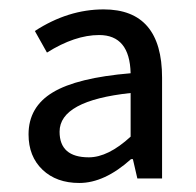

<svg xmlns="http://www.w3.org/2000/svg" viewBox="-20 -829 425 417"><path d="M152.3 -431.6Q102.5 -431.6 72.3 -460.4Q42 -489.3 42 -537.1Q42 -596.7 94.7 -628.4Q147.5 -660.2 263.7 -669.9Q261.7 -752.9 195.3 -752.9Q142.6 -752.9 82 -714.8L55.7 -761.7Q127.9 -808.6 205.1 -808.6Q332 -808.6 332 -660.2V-441.4H278.3L268.6 -483.4H264.6Q207 -431.6 152.3 -431.6ZM172.9 -487.3Q214.8 -487.3 263.7 -532.2V-627Q109.4 -610.4 109.4 -543Q109.4 -487.3 172.9 -487.3Z"/></svg>

Font: Gen Shin Gothic Regular
Style: Regular
Weight: 400
Designer: [Source Han Sans]
Ryoko NISHIZUKA  (kana & ideographs); Paul D. Hunt (Latin, Greek & Cyrillic); Wenlong ZHANG  (bopomofo
Version: Version 1.002.20150607